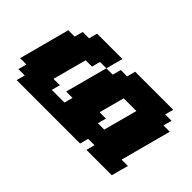

<svg xmlns="http://www.w3.org/2000/svg" viewBox="-75 -981 1338 1338"><g transform="rotate(45 593.5 -312.5)"><path d="M812.5 0H1062.5Q1067.9 -21 1079.3 -62.7Q1090.8 -104.5 1096.2 -125H1033.7Q1050.3 -187.5 1083.7 -312.5Q1117.2 -437.5 1133.8 -500H1071.3L1088.4 -562.5H1025.9L1042.5 -625H667.5L650.9 -562.5H588.4L571.3 -500H508.8L425.3 -187.5H487.8L471.2 -125H346.2L362.8 -187.5H300.3Q311.5 -229 333.7 -312.3Q356 -395.5 367.2 -437.5H429.7L446.3 -500H508.8Q514.2 -520.5 525.6 -562.3Q537.1 -604 542.5 -625H292.5L275.9 -562.5H213.4L196.3 -500H133.8Q117.2 -437.5 83.7 -312.5Q50.3 -187.5 33.7 -125H96.2L79.1 -62.5H141.6L125 0H750L766.6 -62.5H829.1ZM800.3 -187.5H737.8L754.4 -250H691.9L742.2 -437.5H867.2Q856 -396 833.7 -312.5Q811.5 -229 800.3 -187.5Z"/></g></svg>

Font: Faithful 32x
Style: BoldOblique
Weight: 400
Foundry: Faithful Resource Pack
Version: Version 1.0; January 27, 2023